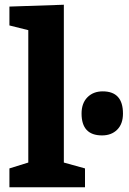

<svg xmlns="http://www.w3.org/2000/svg" viewBox="-20 -795 547 815"><path d="M340.8 -80.1V0H20V-80.1L100.1 -105V-667L20 -687V-767.1L251 -774.9V-105ZM416 -407.2Q502 -407.2 502 -313Q502 -269 477.5 -244.6Q453.1 -220.2 413.1 -220.2Q326.2 -220.2 326.2 -313Q326.2 -356.9 351.1 -382.1Q376 -407.2 416 -407.2Z"/></svg>

Font: Kadwa
Style: Bold
Weight: 700
Designer: Sol Matas
Foundry: Sol Matas
Version: Version 1.001;PS 001.000;hotconv 1.0.70;makeotf.lib2.5.58329